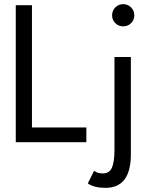

<svg xmlns="http://www.w3.org/2000/svg" viewBox="-20 -685 730 925"><path d="M520 -611Q520 -633.5 535.5 -649.2Q551 -665 573.5 -665Q596 -665 611.5 -649.2Q627 -633.5 627 -611Q627 -589 611.5 -573.5Q596 -558 573.5 -558Q551 -558 535.5 -573.5Q520 -589 520 -611ZM56 -660H134V-71H396V0H56ZM488.5 220Q432.5 220 403 198.5L433.5 137.5Q448 150.5 475 150.5Q507.5 150.5 519.5 122.2Q531.5 94 531.5 37V-410.5H610.5V58Q610.5 220 488.5 220Z"/></svg>

Font: League Spartan
Style: Regular
Weight: 350
Foundry: The League of Moveable Type
Version: Version 2.002